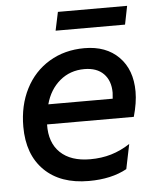

<svg xmlns="http://www.w3.org/2000/svg" viewBox="-53 -771 677 829"><g transform="rotate(-5 285.5 -356.5)"><path d="M37 -245Q37 -337 73.5 -408.5Q110 -480 176.5 -520Q243 -560 329 -560Q423 -560 478 -504.5Q533 -449 533 -354Q533 -306 516 -246H140Q138 -167 183.5 -123.5Q229 -80 313 -80Q362 -80 404 -92.5Q446 -105 486 -131L464 -24Q397 13 299 13Q176 13 106.5 -55.5Q37 -124 37 -245ZM432 -332Q434 -350 434 -358Q434 -410 404.5 -440Q375 -470 321 -470Q259 -470 214.5 -432.5Q170 -395 153 -332ZM529 -726 513 -646H212L229 -726Z"/></g></svg>

Font: Application Medium
Style: Italic
Weight: 500
Italic angle: -12°
Designer: Wei Huang
Foundry: Wei Huang
Version: Version 0.012